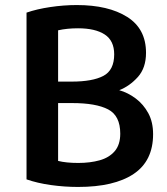

<svg xmlns="http://www.w3.org/2000/svg" viewBox="-20 -725 663 760"><path d="M586 -194Q586 -242 567 -277Q548 -312 517.5 -335Q487 -358 452 -368Q493 -384 525.5 -420Q558 -456 558 -516Q558 -611 483.5 -658Q409 -705 284 -705Q232 -705 178.5 -697Q125 -689 85 -675V-15Q128 0 181.5 7.5Q235 15 289 15Q432 15 509 -36.5Q586 -88 586 -194ZM432 -510Q432 -447 389 -424.5Q346 -402 264 -402H210V-605Q245 -613 289 -613Q357 -613 394.5 -588.5Q432 -564 432 -510ZM456 -196Q456 -152 434 -126.5Q412 -101 374.5 -90.5Q337 -80 290 -80Q242 -80 210 -88V-317Q213 -317 225.5 -317Q238 -317 251 -317Q264 -317 266 -317Q360 -317 408 -292Q456 -267 456 -196Z"/></svg>

Font: Repo DemiBold
Style: Regular
Weight: 600
Designer: Stefan Peev
Foundry: Context Ltd
Version: Version 1.502